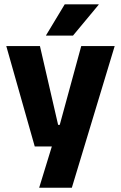

<svg xmlns="http://www.w3.org/2000/svg" viewBox="-20 -707 566 899"><path d="M332 -122.4 250.1 -87 360.4 -491.4H517L316.4 172H163.4L240.2 -78.1L312.1 -21.2H142.7L9.4 -491.4H167L252.1 -122.4ZM283.1 -686.8H442V-684.9L321.7 -540.2H195.6V-541.7Z"/></svg>

Font: Anek Tamil Medium
Style: Regular
Weight: 500
Designer: Aadarsh Rajan (Tamil), Yesha Goshar (Latin)
Foundry: Ek Type
Version: Version 1.003